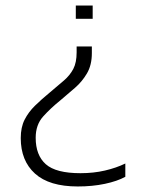

<svg xmlns="http://www.w3.org/2000/svg" viewBox="-20 -494 528 694"><path d="M254 -426V-474H315V-426ZM261 180Q158 180 106.5 133.5Q55 87 55 5Q55 -34 69 -61.5Q83 -89 106.5 -112Q130 -135 158 -158Q189 -184 211 -203Q233 -222 245 -245Q257 -268 257 -305V-326H312V-302Q312 -259 294.5 -229Q277 -199 251 -176.5Q225 -154 199 -132Q163 -103 136 -73Q109 -43 109 4Q109 67 145.5 99.5Q182 132 271 132Q318 132 359 122.5Q400 113 433 97V145Q404 161 359 170.5Q314 180 261 180Z"/></svg>

Font: Kanit ExtraLight
Style: Regular
Weight: 275
Designer: Katatrad Team
Foundry: CadsonDemak
Version: Version 2.000; ttfautohint (v1.8.3)